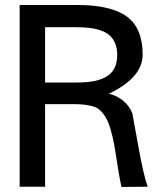

<svg xmlns="http://www.w3.org/2000/svg" viewBox="-20 -742 657 763"><path d="M284.2 -414.1Q321.8 -414.1 349.6 -418.9Q377.4 -423.8 399.9 -435.8Q422.4 -447.8 434.1 -469.7Q445.8 -491.7 445.8 -523.9Q445.8 -549.8 437.7 -569.3Q429.7 -588.9 416 -601.1Q402.3 -613.3 381.6 -620.6Q360.8 -627.9 337.4 -630.9Q314 -633.8 284.2 -633.8H159.2V-414.1ZM566.9 0 462.9 1Q456.5 -26.4 450 -66.4Q443.4 -106.4 439 -136.5Q434.6 -166.5 426.8 -200.2Q418.9 -233.9 409.4 -256.8Q399.9 -279.8 384.3 -297.1Q368.7 -314.5 348.1 -319.8Q315.4 -328.1 277.8 -328.1H159.2V0H58.1V-722.2H287.1Q420.9 -722.2 483.9 -676.3Q546.9 -630.4 546.9 -524.9Q546.9 -433.6 412.1 -369.1Q437 -365.7 464.8 -345.2Q492.7 -324.7 505.9 -292Q506.8 -289.1 528.6 -167.2Q550.3 -45.4 566.9 0Z"/></svg>

Font: Perun
Style: Regular
Weight: 400
Version: Version 1.0000